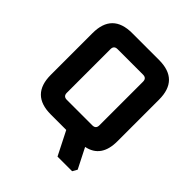

<svg xmlns="http://www.w3.org/2000/svg" viewBox="-222 -846 1151 1151"><g transform="rotate(45 354.0 -270.0)"><path d="M72 -168V-522Q72 -690 240 -690H468Q636 -690 636 -522V-168Q636 -31 523 -8L588 120L571 150H447L371 0H240Q72 0 72 -168ZM216 -160Q216 -130 246 -130H462Q492 -130 492 -160V-530Q492 -560 462 -560H246Q216 -560 216 -530Z"/></g></svg>

Font: Oxanium ExtraLight
Style: Bold
Weight: 700
Version: Version 2.000